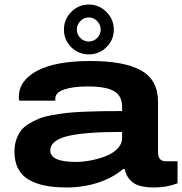

<svg xmlns="http://www.w3.org/2000/svg" viewBox="-20 -805 794 837"><path d="M444.1 -599.4Q412.1 -567.9 367.2 -567.9Q322.3 -567.9 290.5 -599.4Q258.8 -630.9 258.8 -675.8Q258.8 -720.7 290.5 -752.9Q322.3 -785.2 367.2 -785.2Q412.1 -785.2 444.1 -752.9Q476.1 -720.7 476.1 -675.8Q476.1 -630.9 444.1 -599.4ZM367.2 -624Q388.2 -624 403.6 -639.4Q418.9 -654.8 418.9 -675.8Q418.9 -697.3 403.6 -713.1Q388.2 -729 367.2 -729Q345.7 -729 330.3 -713.1Q314.9 -697.3 314.9 -675.8Q314.9 -654.8 330.3 -639.4Q345.7 -624 367.2 -624ZM270 12.2Q219.2 12.2 180.2 4.9Q141.1 -2.4 109.1 -19.5Q77.1 -36.6 60.1 -67.9Q43 -99.1 43 -144Q43 -171.9 50.5 -194.6Q58.1 -217.3 70.6 -234.4Q83 -251.5 105 -264.9Q127 -278.3 148.9 -287.4Q170.9 -296.4 205.3 -302.7Q239.7 -309.1 269.5 -312.5Q299.3 -315.9 344.2 -317.9Q389.2 -319.8 424.3 -320.3Q459.5 -320.8 512.2 -320.8V-339.8Q512.2 -387.7 476.6 -408Q440.9 -428.2 362.8 -428.2Q299.3 -428.2 260.3 -415Q221.2 -401.9 221.2 -376V-366.2H64Q62 -376 62 -381.8Q62 -454.1 142.3 -496.6Q222.7 -539.1 374 -539.1Q521.5 -539.1 595.2 -497.8Q668.9 -456.5 668.9 -361.8V-141.1Q668.9 -102.1 702.1 -102.1H753.9V-5.9Q707 12.2 651.9 12.2Q588.4 12.2 559.8 -9Q531.2 -30.3 523.9 -67.9H516.1Q472.7 -30.3 408.4 -9Q344.2 12.2 270 12.2ZM311 -99.1Q340.8 -99.1 374.5 -105.5Q408.2 -111.8 439.7 -123.8Q471.2 -135.7 491.7 -156.5Q512.2 -177.2 512.2 -202.1V-230Q348.1 -230 273.7 -211.4Q199.2 -192.9 199.2 -148.9Q199.2 -99.1 311 -99.1Z"/></svg>

Font: Archivo Expanded
Style: Bold
Weight: 700
Width: 7
Designer: Hector Gatti
Foundry: Omnibus-Type
Version: Version 2.001